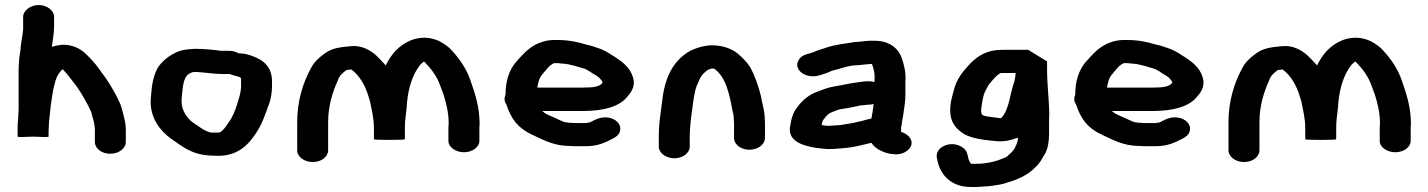

<svg xmlns="http://www.w3.org/2000/svg" viewBox="-20 -647 5676 763"><path d="M72 -580V-530C70 -507 64 -481 62 -458C62 -451 61 -443 59 -433C55 -409 54 -382 54 -355V-224C54 -214 54 -205 53 -195C53 -176 50 -159 50 -143V-104C50 -102 71 -102 112 -104C153 -102 173 -102 173 -104V-113C173 -121 173 -131 174 -144C174 -157 175 -170 177 -183C181 -228 190 -301 205 -339C211 -351 219 -364 229 -372C249 -352 265 -328 283 -306C303 -278 329 -233 343 -201L347 -184C352 -168 357 -150 357 -131V-83C357 -57 384 -36 418 -36C452 -36 480 -57 480 -83V-131C480 -163 470 -192 463 -219C459 -234 453 -243 447 -257C441 -271 413 -319 404 -331C395 -345 385 -356 376 -370C365 -386 353 -400 340 -414C318 -437 297 -459 255 -467C229 -472 207 -467 186 -461C190 -489 195 -515 195 -546V-580C195 -605 167 -627 134 -627C101 -627 72 -605 72 -580Z M931 -341H932C933 -340 938 -337 938 -335V-307C938 -279 930 -258 923 -235C916 -210 904 -181 889 -161C880 -148 874 -137 862 -127L858 -123L848 -120H821L811 -122C795 -128 784 -134 772 -143C760 -151 748 -158 738 -167C715 -189 698 -218 702 -258C707 -293 704 -349 743 -359L744 -360C749 -361 753 -361 758 -361H762C769 -360 777 -360 787 -359C810 -357 837 -353 860 -353H893C905 -347 918 -346 931 -341ZM928 -435C917 -442 904 -445 890 -445H860C858 -445 855 -445 851 -446C821 -450 787 -453 754 -453C726 -451 707 -450 687 -442C652 -427 625 -405 607 -378C589 -346 583 -308 580 -264C572 -197 602 -145 642 -110C656 -97 672 -88 687 -77C727 -49 762 -28 838 -28C923 -24 968 -72 998 -119C1022 -153 1035 -196 1050 -236C1057 -256 1061 -282 1061 -305V-323C1061 -379 1030 -408 981 -425C965 -431 950 -435 928 -435Z M1223 -3C1257 -3 1284 -24 1284 -50V-161C1284 -225 1301 -280 1322 -326C1328 -346 1340 -356 1357 -369H1359C1366 -370 1371 -370 1376 -371C1411 -345 1431 -307 1444 -265L1450 -246C1457 -211 1466 -177 1466 -138V-94C1466 -92 1486 -91 1527 -91C1568 -91 1589 -92 1589 -94V-139C1589 -171 1592 -178 1596 -219C1599 -277 1612 -331 1637 -371L1648 -387C1653 -393 1658 -398 1664 -402H1665L1668 -400C1695 -372 1717 -343 1730 -305L1742 -273C1753 -238 1763 -200 1763 -156C1762 -148 1762 -141 1762 -135V-87C1762 -62 1791 -42 1824 -42C1857 -42 1885 -62 1885 -87V-135C1885 -140 1885 -147 1886 -153C1886 -223 1868 -274 1849 -329C1833 -375 1807 -412 1776 -446C1762 -462 1748 -471 1727 -483C1691 -500 1652 -502 1613 -487C1563 -466 1534 -430 1513 -387C1499 -403 1477 -426 1464 -436C1445 -450 1417 -465 1384 -464C1376 -464 1368 -463 1360 -462C1315 -458 1292 -451 1267 -432C1244 -415 1228 -400 1215 -375C1183 -316 1161 -244 1161 -161V-50C1161 -24 1189 -3 1223 -3Z M2115 -299C2119 -319 2122 -336 2134 -350C2147 -364 2161 -388 2182 -396H2195C2199 -396 2203 -396 2207 -395L2229 -393C2232 -392 2234 -392 2236 -392C2247 -389 2257 -387 2269 -384L2285 -379C2295 -376 2307 -374 2315 -368C2322 -364 2329 -360 2334 -356L2354 -344C2362 -338 2370 -330 2375 -320C2366 -301 2331 -299 2299 -299ZM1989 -270C1986 -265 1985 -258 1985 -253C1985 -245 1988 -238 1993 -230C2011 -175 2038 -138 2094 -112C2137 -93 2177 -67 2245 -67C2254 -66 2261 -66 2266 -66H2308C2355 -66 2384 -80 2411 -94C2428 -102 2440 -111 2444 -126C2451 -154 2426 -176 2396 -180C2365 -184 2343 -170 2323 -160H2319C2314 -159 2311 -158 2308 -158H2266C2263 -158 2257 -158 2250 -159C2245 -159 2240 -159 2235 -160L2223 -162C2211 -166 2202 -171 2191 -176C2172 -185 2161 -188 2146 -197L2137 -204C2136 -205 2135 -205 2134 -206H2299C2375 -206 2442 -222 2474 -264C2492 -284 2506 -309 2495 -341C2484 -379 2450 -405 2415 -426C2399 -437 2375 -451 2354 -457L2336 -463C2327 -466 2318 -468 2309 -470C2277 -480 2240 -488 2197 -488H2178C2164 -488 2150 -485 2136 -481C2086 -466 2059 -432 2030 -400C2003 -368 1989 -324 1989 -273Z M2721 -64V-108C2721 -128 2724 -156 2726 -176C2732 -216 2736 -272 2749 -307L2762 -336C2766 -343 2769 -347 2771 -350C2775 -354 2792 -372 2800 -372L2809 -375C2811 -375 2814 -375 2817 -374C2818 -374 2819 -374 2820 -373C2868 -337 2880 -265 2893 -197C2894 -194 2895 -191 2895 -189C2896 -184 2896 -178 2896 -171C2897 -164 2897 -158 2897 -153V-99C2897 -73 2924 -52 2958 -52C2992 -52 3020 -73 3020 -99V-153C3020 -159 3020 -166 3019 -174C3019 -210 3009 -231 3004 -265C2994 -305 2980 -346 2961 -380C2948 -401 2931 -417 2913 -433C2889 -453 2854 -467 2806 -467C2772 -465 2745 -456 2723 -445C2647 -402 2619 -327 2610 -233C2604 -189 2598 -152 2598 -108V-64C2598 -39 2627 -18 2660 -18C2693 -18 2721 -39 2721 -64Z M3391 -388C3398 -389 3404 -389 3410 -390C3415 -390 3435 -393 3442 -393H3445C3452 -376 3458 -350 3455 -327V-321C3448 -323 3440 -324 3433 -324H3427C3419 -324 3409 -323 3396 -321C3360 -317 3332 -309 3298 -304C3271 -300 3248 -290 3226 -282C3194 -270 3168 -248 3151 -224C3132 -203 3125 -177 3120 -145C3110 -90 3161 -70 3219 -60C3240 -58 3263 -53 3289 -55C3325 -57 3361 -60 3390 -67L3424 -75C3429 -76 3438 -79 3444 -79C3454 -59 3486 -42 3516 -36L3526 -35C3563 -28 3594 -48 3601 -69C3609 -95 3586 -115 3561 -123V-140L3564 -156L3566 -172L3569 -187C3572 -212 3578 -242 3578 -269V-324C3581 -356 3573 -389 3564 -415C3552 -452 3517 -485 3457 -485H3438C3419 -485 3396 -480 3378 -480C3339 -474 3296 -469 3264 -458L3250 -453C3233 -449 3222 -443 3208 -438C3185 -431 3169 -429 3157 -413C3128 -375 3175 -336 3226 -345C3246 -350 3269 -357 3286 -366H3287C3319 -373 3351 -388 3391 -388ZM3452 -234C3451 -232 3451 -230 3451 -228C3449 -208 3446 -194 3443 -176C3428 -173 3417 -170 3404 -166L3390 -163C3387 -162 3376 -160 3373 -159L3356 -156C3340 -154 3322 -149 3304 -149C3295 -148 3286 -148 3275 -147H3266L3245 -150C3247 -161 3249 -169 3256 -176C3261 -183 3271 -195 3281 -199C3294 -204 3309 -212 3325 -214L3345 -217C3363 -221 3381 -223 3398 -228C3404 -229 3421 -229 3428 -231H3433C3440 -231 3446 -232 3452 -234Z M4016 -357 4015 -344C4014 -339 4013 -333 4012 -328C4012 -326 4012 -324 4011 -323C3993 -276 3992 -213 3959 -178C3956 -177 3954 -177 3951 -178C3935 -180 3920 -182 3905 -184C3881 -188 3879 -191 3879 -210C3879 -214 3880 -219 3881 -226C3884 -246 3887 -269 3896 -286L3906 -305C3907 -307 3909 -311 3914 -316C3922 -326 3939 -347 3952 -354C3954 -356 3958 -357 3962 -357ZM4147 -254C4145 -289 4141 -332 4141 -367V-403L4066 -449H3962C3902 -449 3867 -425 3838 -397C3806 -363 3780 -332 3770 -286C3763 -262 3756 -237 3756 -210C3756 -163 3776 -137 3810 -115C3842 -96 3890 -91 3939 -86C3975 -83 4000 -91 4025 -100V-96C4025 -79 4016 -68 4011 -55C4004 -45 3996 -38 3987 -30C3985 -27 3981 -24 3977 -22C3945 -8 3908 4 3856 4H3839C3838 3 3838 2 3837 2C3832 -7 3828 -14 3827 -24L3824 -35C3821 -48 3813 -57 3799 -65C3753 -90 3695 -60 3703 -20L3705 -10C3717 50 3762 96 3837 96H3856C3863 96 3870 96 3877 95L3909 93C3941 89 3964 86 3987 77L4001 73C4008 71 4015 67 4022 65C4053 52 4075 38 4095 17C4113 2 4122 -19 4134 -38C4145 -60 4149 -86 4149 -117V-174C4150 -192 4150 -207 4149 -218C4149 -224 4147 -247 4147 -254Z M4379 -299C4383 -319 4386 -336 4398 -350C4411 -364 4425 -388 4446 -396H4459C4463 -396 4467 -396 4471 -395L4493 -393C4496 -392 4498 -392 4500 -392C4511 -389 4521 -387 4533 -384L4549 -379C4559 -376 4571 -374 4579 -368C4586 -364 4593 -360 4598 -356L4618 -344C4626 -338 4634 -330 4639 -320C4630 -301 4595 -299 4563 -299ZM4253 -270C4250 -265 4249 -258 4249 -253C4249 -245 4252 -238 4257 -230C4275 -175 4302 -138 4358 -112C4401 -93 4441 -67 4509 -67C4518 -66 4525 -66 4530 -66H4572C4619 -66 4648 -80 4675 -94C4692 -102 4704 -111 4708 -126C4715 -154 4690 -176 4660 -180C4629 -184 4607 -170 4587 -160H4583C4578 -159 4575 -158 4572 -158H4530C4527 -158 4521 -158 4514 -159C4509 -159 4504 -159 4499 -160L4487 -162C4475 -166 4466 -171 4455 -176C4436 -185 4425 -188 4410 -197L4401 -204C4400 -205 4399 -205 4398 -206H4563C4639 -206 4706 -222 4738 -264C4756 -284 4770 -309 4759 -341C4748 -379 4714 -405 4679 -426C4663 -437 4639 -451 4618 -457L4600 -463C4591 -466 4582 -468 4573 -470C4541 -480 4504 -488 4461 -488H4442C4428 -488 4414 -485 4400 -481C4350 -466 4323 -432 4294 -400C4267 -368 4253 -324 4253 -273Z M4924 -3C4958 -3 4985 -24 4985 -50V-161C4985 -225 5002 -280 5023 -326C5029 -346 5041 -356 5058 -369H5060C5067 -370 5072 -370 5077 -371C5112 -345 5132 -307 5145 -265L5151 -246C5158 -211 5167 -177 5167 -138V-94C5167 -92 5187 -91 5228 -91C5269 -91 5290 -92 5290 -94V-139C5290 -171 5293 -178 5297 -219C5300 -277 5313 -331 5338 -371L5349 -387C5354 -393 5359 -398 5365 -402H5366L5369 -400C5396 -372 5418 -343 5431 -305L5443 -273C5454 -238 5464 -200 5464 -156C5463 -148 5463 -141 5463 -135V-87C5463 -62 5492 -42 5525 -42C5558 -42 5586 -62 5586 -87V-135C5586 -140 5586 -147 5587 -153C5587 -223 5569 -274 5550 -329C5534 -375 5508 -412 5477 -446C5463 -462 5449 -471 5428 -483C5392 -500 5353 -502 5314 -487C5264 -466 5235 -430 5214 -387C5200 -403 5178 -426 5165 -436C5146 -450 5118 -465 5085 -464C5077 -464 5069 -463 5061 -462C5016 -458 4993 -451 4968 -432C4945 -415 4929 -400 4916 -375C4884 -316 4862 -244 4862 -161V-50C4862 -24 4890 -3 4924 -3Z"/></svg>

Font: Blanket
Style: Sik
Weight: 700
Foundry: Cannot Into Space Fonts
Version: Version 0.9